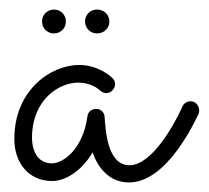

<svg xmlns="http://www.w3.org/2000/svg" viewBox="-20 -374 437 402"><path d="M396 -136C397 -139 397 -141 397 -143C397 -152 390 -162 379 -162C372 -162 365 -158 362 -151C345 -113 298 -28 251 -28C204 -28 201 -104 199 -129C199 -138 191 -146 182 -146C172 -146 164 -140 163 -130C154 -63 113 -32 89 -32C57 -32 47 -61 47 -85C47 -165 103 -201 144 -201C171 -201 187 -187 189 -185C193 -181 198 -179 203 -179C212 -179 221 -188 221 -198C221 -203 219 -207 215 -211C214 -212 187 -238 146 -238C86 -238 10 -185 10 -83C10 -32 41 5 89 5C119 5 152 -18 174 -55C186 -19 212 8 250 8C330 8 388 -120 396 -136ZM209 -329C209 -343 198 -354 183 -354C169 -354 158 -343 158 -329C158 -315 169 -304 183 -304C198 -304 209 -315 209 -329ZM118 -329C118 -343 107 -354 93 -354C79 -354 68 -343 68 -329C68 -315 79 -304 93 -304C107 -304 118 -315 118 -329Z"/></svg>

Font: Sacramento
Style: Regular
Weight: 400
Designer: Astigmatic (AOETI)
Foundry: Astigmatic (AOETI)
Version: Version 1.000